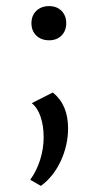

<svg xmlns="http://www.w3.org/2000/svg" viewBox="-20 -422 323 629"><path d="M79 167Q100 138 111.5 101.5Q123 65 123 28Q123 -10 113 -39.5Q103 -69 84 -84L153 -119Q203 -79 203 -2Q203 54 179 105.5Q155 157 114 187ZM83 -346Q83 -371 99 -386.5Q115 -402 141 -402Q166 -402 181.5 -386.5Q197 -371 197 -346Q197 -321 181.5 -305.5Q166 -290 141 -290Q115 -290 99 -305.5Q83 -321 83 -346Z"/></svg>

Font: Ysabeau Medium
Style: Regular
Weight: 500
Designer: Christian Thalmann (Catharsis Fonts)
Version: Version 0.003